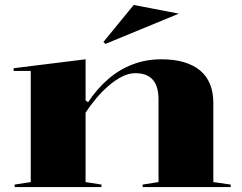

<svg xmlns="http://www.w3.org/2000/svg" viewBox="-20 -754 975 774"><path d="M910 -10V0H555V-10L619 -20V-353Q619 -407 595.5 -433Q572 -459 526 -459Q499 -459 471.5 -445Q444 -431 417.5 -408Q391 -385 367.5 -357Q344 -329 325 -300V-20L389 -10V0H39V-10L104 -20V-468H35V-479L325 -515V-349L335 -342Q371 -396 416 -435Q461 -474 515 -494.5Q569 -515 631 -515Q682 -515 721 -503.5Q760 -492 786.5 -470Q813 -448 826.5 -415Q840 -382 840 -339V-20ZM405 -577 397 -585 519 -734 701 -699Z"/></svg>

Font: Kalnia SemiExpanded Medium
Style: Regular
Weight: 500
Width: 6
Designer: Frida Medrano
Foundry: Frida Medrano
Version: Version 1.105